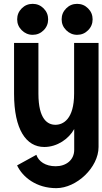

<svg xmlns="http://www.w3.org/2000/svg" viewBox="-20 -746 530 993"><path d="M68.8 -646C68.8 -624 76.7 -605.5 92.3 -589.8C107.9 -574.2 127 -565.9 148.9 -565.9C170.9 -565.9 189.9 -573.7 205.6 -589.4C221.2 -605 229 -624 229 -646C229 -668 221.2 -687 205.6 -702.6C189.9 -718.3 170.9 -726.1 148.9 -726.1C127 -726.1 107.9 -718.3 92.3 -702.6C76.7 -687 68.8 -668 68.8 -646ZM298.8 -646C298.8 -624 306.6 -605.5 322.3 -589.8C337.9 -574.2 356.9 -565.9 378.9 -565.9C400.9 -565.9 419.9 -573.7 435.5 -589.4C451.2 -605 459 -624 459 -646C459 -668 451.2 -687 435.5 -702.6C419.9 -718.3 400.9 -726.1 378.9 -726.1C356.9 -726.1 337.9 -718.3 322.3 -702.6C306.6 -687 298.8 -668 298.8 -646ZM489.7 14.2V-14.2V-523.9H363.3V-262.2C363.3 -128.4 305.7 -100.6 266.6 -100.6C227.5 -100.6 178.7 -127.4 178.7 -261.7V-523.9H52.7V-261.2C52.7 -76.2 115.2 14.2 209 14.2C275.9 14.2 335.9 -27.8 363.8 -78.6V28.8C363.8 82 321.3 113.8 268.1 113.8C214.8 113.8 179.7 88.9 168 54.7L68.4 109.4C96.7 169.9 168 227.1 271 227.1C376 227.1 489.7 120.1 489.7 14.2Z"/></svg>

Font: Tuffy
Style: Bold
Weight: 700
Designer: Thatcher Ulrich, Karoly Barta, Michael Everson
Version: Version 001.270